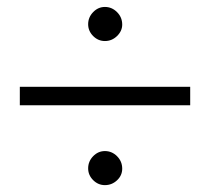

<svg xmlns="http://www.w3.org/2000/svg" viewBox="-20 -583 604 553"><path d="M527.8 -279.8H37.1V-333H527.8ZM282.2 -563Q302.2 -563 317.1 -548.1Q332 -533.2 332 -512.2Q332 -493.7 317.1 -479.2Q302.2 -464.8 282.2 -464.8Q262.7 -464.8 248.3 -479.2Q233.9 -493.7 233.9 -513.2Q233.9 -533.2 248.3 -548.1Q262.7 -563 282.2 -563ZM282.2 -147.9Q302.2 -147.9 317.1 -133.1Q332 -118.2 332 -97.2Q332 -77.6 317.1 -63.7Q302.2 -49.8 282.2 -49.8Q262.7 -49.8 248.3 -64.2Q233.9 -78.6 233.9 -98.1Q233.9 -118.2 248.3 -133.1Q262.7 -147.9 282.2 -147.9Z"/></svg>

Font: Accordance
Style: Regular
Weight: 400
Version: Version 1.1 (build May 11, 2018) Miklal Software Solutions, 